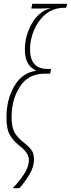

<svg xmlns="http://www.w3.org/2000/svg" viewBox="-20 -780 374 1011"><path d="M47 211H82Q107 184 133 142Q159 100 159 59Q159 27 144.5 8.5Q130 -10 107 -28Q72 -55 56.5 -83Q41 -111 41 -163Q41 -256 85 -324Q129 -392 215 -392H244L249 -417H230Q138 -417 138 -521Q138 -570 158.5 -620Q179 -670 219.5 -704.5Q260 -739 320 -739H328L334 -760H150L145 -735H192Q218 -735 249 -738Q183 -720 147 -655Q111 -590 111 -520Q111 -480 123.5 -453Q136 -426 168 -409V-407Q96 -396 55 -326Q14 -256 14 -161Q14 -97 34 -65.5Q54 -34 87 -9Q132 26 132 62Q132 100 104.5 140Q77 180 47 211Z"/></svg>

Font: Noto Sans Display Condensed Thin
Style: Italic
Weight: 250
Width: 3
Italic angle: -12°
Designer: Monotype Design Team
Foundry: Monotype Imaging Inc.
Version: Version 1.900